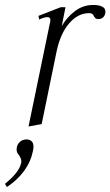

<svg xmlns="http://www.w3.org/2000/svg" viewBox="-54 -500 445 774"><path d="M371 -453Q371 -440 363 -431.5Q355 -423 343 -423Q335 -423 331.5 -426Q328 -429 325 -434Q322 -441 318 -444Q314 -447 305 -447Q260 -447 224.5 -405.5Q189 -364 174 -292L114 0L61 10L149 -416V-420Q149 -431 137 -431Q131 -431 121 -428Q111 -425 104 -421L101 -436L191 -471H210L195 -395Q216 -431 248.5 -455.5Q281 -480 322 -480Q344 -480 357.5 -473.5Q371 -467 371 -453ZM81 92Q81 100 78 112Q70 152 43.5 188.5Q17 225 -26 254L-34 241Q23 195 31 158Q32 155 32 150Q32 139 22 125Q21 124 17 118Q13 112 13 103Q13 85 24.5 73.5Q36 62 53 62Q65 62 73 69Q81 76 81 92Z"/></svg>

Font: Taviraj ExtraLight
Style: Italic
Weight: 275
Italic angle: -12°
Designer: Katatrad Team
Foundry: CadsonDemak
Version: Version 1.001